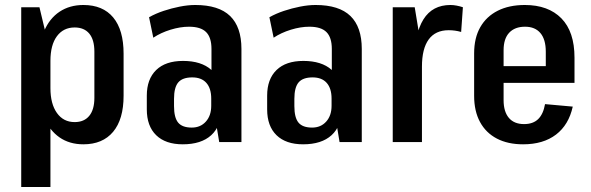

<svg xmlns="http://www.w3.org/2000/svg" viewBox="-20 -569 2369 769"><path d="M314 9Q258 9 218 -19Q178 -47 156.5 -98.5Q135 -150 134 -222V-320Q135 -393 156.5 -444Q178 -495 218.5 -522Q259 -549 314 -549Q392 -549 433.5 -499Q475 -449 475 -354V-186Q475 -91 433 -41Q391 9 314 9ZM65 -540H138L182 -356V180H65ZM279 -80Q317 -80 337.5 -105Q358 -130 358 -177V-362Q358 -410 337.5 -434.5Q317 -459 279 -459Q234 -459 208 -424Q182 -389 182 -325V-216Q182 -153 208 -116.5Q234 -80 279 -80Z M827 -187V-373Q827 -419 805.5 -440.5Q784 -462 737 -462Q702 -462 663 -450Q624 -438 594 -418L577 -500Q604 -515 635.5 -525.5Q667 -536 700 -542.5Q733 -549 762 -549Q856 -549 901.5 -505Q947 -461 947 -373V0H858ZM712 9Q643 9 605.5 -27.5Q568 -64 568 -131V-186Q568 -252 605.5 -288.5Q643 -325 713 -325Q786 -325 826 -289.5Q866 -254 866 -187V-132Q866 -64 826 -27.5Q786 9 712 9ZM748 -58Q783 -58 804.5 -82Q826 -106 826 -145V-174Q826 -215 806.5 -237Q787 -259 750 -259Q711 -259 694 -239Q677 -219 677 -173V-144Q677 -98 693.5 -78Q710 -58 748 -58Z M1309 -187V-373Q1309 -419 1287.5 -440.5Q1266 -462 1219 -462Q1184 -462 1145 -450Q1106 -438 1076 -418L1059 -500Q1086 -515 1117.5 -525.5Q1149 -536 1182 -542.5Q1215 -549 1244 -549Q1338 -549 1383.5 -505Q1429 -461 1429 -373V0H1340ZM1194 9Q1125 9 1087.5 -27.5Q1050 -64 1050 -131V-186Q1050 -252 1087.5 -288.5Q1125 -325 1195 -325Q1268 -325 1308 -289.5Q1348 -254 1348 -187V-132Q1348 -64 1308 -27.5Q1268 9 1194 9ZM1230 -58Q1265 -58 1286.5 -82Q1308 -106 1308 -145V-174Q1308 -215 1288.5 -237Q1269 -259 1232 -259Q1193 -259 1176 -239Q1159 -219 1159 -173V-144Q1159 -98 1175.5 -78Q1192 -58 1230 -58Z M1553 -540H1641L1670 -364V0H1553ZM1640 -324Q1640 -434 1676 -491.5Q1712 -549 1784 -549Q1796 -549 1809 -546.5Q1822 -544 1834 -540L1827 -441Q1803 -448 1777 -448Q1724 -448 1697 -411Q1670 -374 1670 -302Z M2075 9Q2014 9 1970 -14Q1926 -37 1902.5 -80.5Q1879 -124 1879 -185V-355Q1879 -417 1903.5 -460Q1928 -503 1973.5 -526Q2019 -549 2082 -549Q2176 -549 2228.5 -495.5Q2281 -442 2281 -338V-237H1976V-304H2187L2166 -270V-362Q2166 -411 2144.5 -436.5Q2123 -462 2083 -462Q2042 -462 2019.5 -438Q1997 -414 1997 -368V-168Q1997 -122 2018 -97Q2039 -72 2079 -72Q2115 -72 2135.5 -92Q2156 -112 2163 -152L2274 -142Q2258 -69 2207 -30Q2156 9 2075 9Z"/></svg>

Font: Pathway Extreme Condensed SemiBold
Style: Regular
Weight: 600
Width: 3
Version: Version 1.001;gftools[0.9.26]